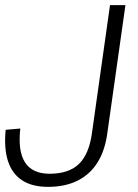

<svg xmlns="http://www.w3.org/2000/svg" viewBox="-21 -720 535 747"><path d="M166 7Q104 7 65 -18.5Q26 -44 10 -93.5Q-6 -143 1 -215L58 -220Q48 -132 76.5 -88Q105 -44 172 -44Q247 -44 286.5 -82.5Q326 -121 337 -204L407 -700H467L397 -205Q388 -135 358.5 -88Q329 -41 280.5 -17Q232 7 166 7Z"/></svg>

Font: Pathway Extreme 28pt ExtraLight
Style: Italic
Weight: 250
Italic angle: -8°
Designer: Eduardo Rodriguez Tunni
Foundry: Eduardo Rodriguez Tunni
Version: Version 1.001;gftools[0.9.26]